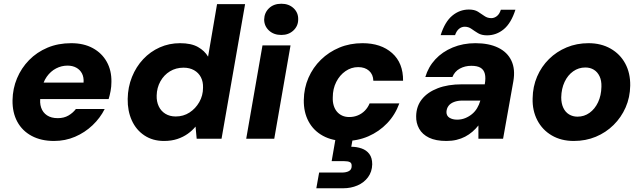

<svg xmlns="http://www.w3.org/2000/svg" viewBox="-20 -742 3440 1027"><path d="M269 12Q200 12 149.5 -15Q99 -42 72.5 -91Q46 -140 47 -206Q48 -268 71 -323Q94 -378 135.5 -420.5Q177 -463 234 -487Q291 -511 361 -511Q428 -511 476.5 -484.5Q525 -458 551 -411.5Q577 -365 576 -304Q576 -279 571.5 -255Q567 -231 561 -212H152L168 -300H427Q429 -329 418.5 -349Q408 -369 388 -380Q368 -391 341 -391Q309 -391 280 -376Q251 -361 230 -331.5Q209 -302 202 -257L197 -227Q191 -193 200 -166.5Q209 -140 231.5 -125Q254 -110 289 -110Q322 -110 346 -124Q370 -138 386 -159H540Q516 -111 475 -72Q434 -33 381.5 -10.5Q329 12 269 12Z M857 12Q797 12 752.5 -17.5Q708 -47 685 -98Q662 -149 663 -213Q664 -276 686 -330.5Q708 -385 746 -425.5Q784 -466 834.5 -488.5Q885 -511 943 -511Q1003 -511 1039 -490.5Q1075 -470 1093 -439L1141 -720H1291L1165 0H1032L1026 -65Q1009 -44 984.5 -26.5Q960 -9 928.5 1.5Q897 12 857 12ZM920 -119Q961 -119 993.5 -140Q1026 -161 1046 -196Q1066 -231 1066 -273Q1067 -305 1054.5 -329Q1042 -353 1018 -366.5Q994 -380 962 -380Q921 -380 889 -360.5Q857 -341 838 -307Q819 -273 818 -231Q817 -199 829 -173.5Q841 -148 864.5 -133.5Q888 -119 920 -119Z M1297 0 1384 -499H1534L1447 0ZM1485 -555Q1444 -555 1418.5 -579Q1393 -603 1393 -638Q1394 -674 1419 -698Q1444 -722 1485 -722Q1525 -722 1550.5 -698Q1576 -674 1575 -638Q1575 -603 1549.5 -579Q1524 -555 1485 -555Z M1827 12Q1758 12 1707.5 -15.5Q1657 -43 1630.5 -92.5Q1604 -142 1605 -207Q1606 -271 1630 -326Q1654 -381 1696.5 -422.5Q1739 -464 1795.5 -487.5Q1852 -511 1919 -511Q2018 -511 2077.5 -458Q2137 -405 2136 -310H1977Q1976 -344 1954 -363.5Q1932 -383 1896 -383Q1859 -383 1828 -361.5Q1797 -340 1778.5 -303.5Q1760 -267 1760 -221Q1759 -197 1765 -177.5Q1771 -158 1782.5 -144.5Q1794 -131 1810.5 -123.5Q1827 -116 1848 -116Q1873 -116 1894.5 -125Q1916 -134 1932 -150.5Q1948 -167 1957 -189H2116Q2094 -128 2051 -83Q2008 -38 1950.5 -13Q1893 12 1827 12ZM1672 265 1687 181H1808Q1832 181 1846.5 173Q1861 165 1861 147Q1862 131 1852 125.5Q1842 120 1821 120H1754L1776 -7H1868L1859 43Q1888 43 1914 52Q1940 61 1955.5 81.5Q1971 102 1971 137Q1970 177 1948.5 206Q1927 235 1892 250Q1857 265 1816 265Z M2368 12Q2311 12 2275 -5.5Q2239 -23 2222 -53.5Q2205 -84 2206 -121Q2207 -174 2237 -211.5Q2267 -249 2321.5 -270Q2376 -291 2451 -291H2573Q2579 -325 2573.5 -347Q2568 -369 2550.5 -379.5Q2533 -390 2501 -390Q2467 -390 2439.5 -375Q2412 -360 2400 -330H2255Q2271 -384 2308.5 -424.5Q2346 -465 2401.5 -488Q2457 -511 2523 -511Q2595 -511 2644.5 -487Q2694 -463 2715.5 -417.5Q2737 -372 2726 -308L2671 0H2539V-71Q2525 -53 2507 -37.5Q2489 -22 2468 -11Q2447 0 2422 6Q2397 12 2368 12ZM2425 -102Q2448 -102 2468 -110Q2488 -118 2504.5 -131.5Q2521 -145 2532 -163.5Q2543 -182 2549 -203L2550 -204H2453Q2428 -204 2408.5 -196.5Q2389 -189 2379 -175.5Q2369 -162 2368 -143Q2368 -122 2384.5 -112Q2401 -102 2425 -102ZM2337 -554Q2360 -626 2399.5 -658.5Q2439 -691 2488 -691Q2518 -691 2536.5 -679.5Q2555 -668 2571 -656.5Q2587 -645 2608 -645Q2624 -645 2638 -656Q2652 -667 2659 -690H2737Q2714 -618 2674.5 -585.5Q2635 -553 2585 -553Q2556 -553 2537 -564.5Q2518 -576 2502 -587.5Q2486 -599 2466 -599Q2449 -599 2435.5 -588Q2422 -577 2414 -554Z M3049 12Q2982 12 2931.5 -17.5Q2881 -47 2854 -99Q2827 -151 2829 -216Q2830 -279 2853 -332.5Q2876 -386 2916.5 -426Q2957 -466 3011 -488.5Q3065 -511 3128 -511Q3195 -511 3246 -482Q3297 -453 3324.5 -402Q3352 -351 3351 -284Q3350 -221 3326.5 -167.5Q3303 -114 3262 -73.5Q3221 -33 3167 -10.5Q3113 12 3049 12ZM3069 -118Q3105 -118 3133.5 -138.5Q3162 -159 3179 -195Q3196 -231 3197 -278Q3198 -311 3187 -334Q3176 -357 3156.5 -369Q3137 -381 3111 -381Q3075 -381 3046 -360.5Q3017 -340 3000 -304Q2983 -268 2982 -221Q2982 -189 2993 -165.5Q3004 -142 3024 -130Q3044 -118 3069 -118Z"/></svg>

Font: DM Sans 20pt Black
Style: Italic
Weight: 900
Italic angle: -10°
Version: Version 4.004;gftools[0.9.30]